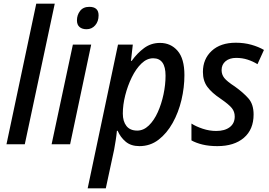

<svg xmlns="http://www.w3.org/2000/svg" viewBox="-20 -780 1455 1038"><path d="M15 0 176 -760H276L114 0Z M448 -622Q424 -622 410 -634Q396 -646 396 -670Q396 -699 413 -721Q430 -743 463 -743Q513 -743 513 -697Q513 -664 494.5 -643Q476 -622 448 -622ZM259 0 374 -539H473L359 0Z M454 238 618 -539H698L688 -451H692Q722 -493 759.5 -520.5Q797 -548 845 -548Q903 -548 940 -505.5Q977 -463 977 -374Q977 -307 961 -239.5Q945 -172 913.5 -115.5Q882 -59 837 -24.5Q792 10 734 10Q688 10 659.5 -14Q631 -38 616 -73H612Q610 -49 605.5 -21Q601 7 597 29L552 238ZM722 -74Q756 -74 784.5 -101.5Q813 -129 833 -173.5Q853 -218 864 -270Q875 -322 875 -371Q875 -465 808 -465Q774 -465 744.5 -436.5Q715 -408 692.5 -362Q670 -316 657 -264.5Q644 -213 644 -166Q644 -124 663.5 -99Q683 -74 722 -74Z M1155 10Q1110 10 1075 1.5Q1040 -7 1015 -21V-112Q1040 -96 1076 -84Q1112 -72 1149 -72Q1195 -72 1222 -92.5Q1249 -113 1249 -150Q1249 -176 1233.5 -195.5Q1218 -215 1173 -246Q1125 -278 1101 -310.5Q1077 -343 1077 -391Q1077 -461 1124.5 -505Q1172 -549 1255 -549Q1300 -549 1339 -538Q1378 -527 1407 -510L1372 -433Q1348 -448 1319 -457.5Q1290 -467 1257 -467Q1221 -467 1199.5 -449Q1178 -431 1178 -401Q1178 -377 1192.5 -358.5Q1207 -340 1250 -312Q1296 -279 1323.5 -247.5Q1351 -216 1351 -161Q1351 -80 1298.5 -35Q1246 10 1155 10Z"/></svg>

Font: Noto Sans SemiCondensed Medium
Style: Italic
Weight: 500
Width: 4
Italic angle: -12°
Designer: Monotype Design Team
Foundry: Monotype Imaging Inc.
Version: Version 2.013; ttfautohint (v1.8.4.7-5d5b)